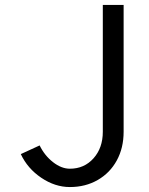

<svg xmlns="http://www.w3.org/2000/svg" viewBox="-20 -745 603 775"><path d="M262 10Q202 10 146.5 -27.5Q91 -65 64 -123L140 -158Q160 -117 194 -90.5Q228 -64 262 -64Q320 -64 357.5 -106Q395 -148 395 -213V-725H479V-213Q479 -148 451.5 -97.5Q424 -47 374.5 -18.5Q325 10 262 10Z"/></svg>

Font: SUITE Medium
Style: Regular
Weight: 500
Designer: Sun
Foundry: Sun
Version: Version 2.040